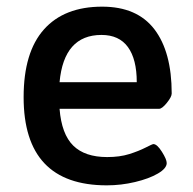

<svg xmlns="http://www.w3.org/2000/svg" viewBox="-20 -550 579 577"><path d="M51 -258Q51 -393 112 -461.5Q173 -530 287 -530Q392 -530 444 -462Q496 -394 496 -269Q496 -259 481.5 -241Q467 -223 458 -223H159Q165 -147 200 -112.5Q235 -78 302 -78Q340 -78 368.5 -87Q397 -96 417.5 -106.5Q438 -117 441 -117Q452 -117 466.5 -94Q481 -71 481 -60Q481 -44 454.5 -28.5Q428 -13 386 -3Q344 7 301 7Q51 7 51 -258ZM391 -303Q391 -372 364.5 -408.5Q338 -445 285 -445Q172 -445 159 -303Z"/></svg>

Font: Asap-Medium
Style: Regular
Weight: 500
Designer: Pablo Cosgaya
Foundry: Omnibus-Type
Version: Version 2.000; ttfautohint (v1.8)